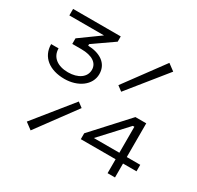

<svg xmlns="http://www.w3.org/2000/svg" viewBox="-153 -887 1105 1075"><g transform="rotate(30 400.0 -350.0)"><path d="M465 -457 497 -433 693 -676 650 -708ZM32 -700V-658H256L126 -564V-528H184C255 -528 294 -501 294 -457C294 -409 249 -378 184 -378C118 -378 72 -410 72 -468H24C24 -385 89 -336 185 -336C271 -336 342 -385 342 -457C342 -529 281 -562 208 -564V-574L340 -666V-700ZM637 -350 434 -128V-90H659V0H707V-90H794V-132H707V-350ZM649 -300H659V-132H494ZM351 -243 319 -267 123 -24 166 8Z"/></g></svg>

Font: Space Text Light
Style: Regular
Weight: 300
Designer: Florian Karsten (Space Text), Colophon Foundry (Space Mono)
Foundry: Florian Karsten
Version: Version 1.003;PS 001.003;hotconv 1.0.88;makeotf.lib2.5.64775